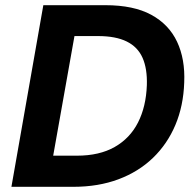

<svg xmlns="http://www.w3.org/2000/svg" viewBox="-20 -720 754 740"><path d="M24 0 147 -700H386Q495 -700 563 -663Q631 -626 662.5 -559Q694 -492 690 -402Q687 -312 656 -238.5Q625 -165 569.5 -111.5Q514 -58 436.5 -29Q359 0 263 0ZM185 -120H277Q363 -120 422 -153.5Q481 -187 512 -248Q543 -309 546 -392Q548 -455 529.5 -497Q511 -539 468.5 -560Q426 -581 358 -581H267Z"/></svg>

Font: DM Sans 16pt ExtraBold
Style: Italic
Weight: 800
Italic angle: -10°
Version: Version 4.004;gftools[0.9.30]